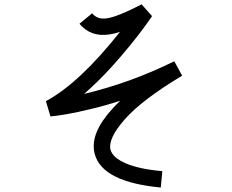

<svg xmlns="http://www.w3.org/2000/svg" viewBox="-20 -792 1040 860"><path d="M760.7 -517.6 795.9 -453.1Q617.2 -345.7 540.5 -259.3Q463.9 -172.9 474.6 -123Q483.4 -85.9 543.9 -60.1Q604.5 -34.2 707 -25.4L700.2 47.9Q573.2 36.1 499 0Q418.9 -39.1 403.3 -106.4Q382.8 -195.3 483.4 -304.7Q499 -322.3 518.6 -340.8Q447.3 -317.4 378.9 -301.8Q272.5 -276.4 206.1 -270.5L185.5 -338.9Q335 -418.9 517.6 -649.4Q492.2 -640.6 469.7 -637.7Q386.7 -625 335.9 -685.5L392.6 -732.4Q417 -703.1 459 -710Q506.8 -716.8 614.3 -772.5L661.1 -719.7Q606.4 -638.7 524.4 -543Q453.1 -459 384.8 -396.5Q370.1 -382.8 356.4 -371.1Q360.4 -372.1 363.3 -373Q566.4 -421.9 760.7 -517.6Z"/></svg>

Font: irohakakuC Regular
Style: Regular
Weight: 400
Designer: [Source Han Sans]
Ryoko NISHIZUKA Ë•øÂ°öÊ∂ºÂ≠ê (kana & ideographs); Paul D. Hunt (Latin, Greek & Cyrillic); Wenlong ZHAN
Version: Version 1.001.20160904